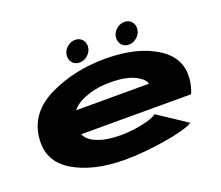

<svg xmlns="http://www.w3.org/2000/svg" viewBox="-125 -939 1303 1130"><g transform="rotate(-20 527.0 -374.0)"><path d="M482 7.5Q281 7.5 155.8 -68Q30.5 -143.5 47 -289Q63.5 -440 219.5 -515.8Q375.5 -591.5 570 -591.5Q773 -591.5 895.5 -511.5Q1018 -431.5 994.5 -290Q987 -247.5 974.5 -222H286Q299.5 -191.5 332 -173Q395 -137 504 -137Q552 -137 599.2 -144Q646.5 -151 682.2 -162Q718 -173 732 -185.5L912.5 -66Q892 -51.5 843.2 -38.2Q794.5 -25 731 -14.8Q667.5 -4.5 601.8 1.5Q536 7.5 482 7.5ZM307 -365H763Q755.5 -394.5 712 -418Q654 -450.5 550.5 -450.5Q446 -450.5 366 -411.5Q328.5 -393 307 -365ZM423 -621.5Q397 -621.5 380.8 -638.5Q364.5 -655.5 364.5 -680.5Q364.5 -711 388.2 -733.8Q412 -756.5 442 -756.5Q468 -756.5 484.2 -739.5Q500.5 -722.5 500.5 -698Q500.5 -667 476.8 -644.2Q453 -621.5 423 -621.5ZM731.5 -621.5Q705.5 -621.5 689.2 -638.5Q673 -655.5 673 -680.5Q673 -711 696.8 -733.8Q720.5 -756.5 750.5 -756.5Q776.5 -756.5 792.8 -739.5Q809 -722.5 809 -698Q809 -667 785.2 -644.2Q761.5 -621.5 731.5 -621.5Z"/></g></svg>

Font: Anybody UltraExpanded ExtraBold
Style: Italic
Weight: 800
Width: 9
Italic angle: -10°
Designer: Tyler Finck
Foundry: Etcetera Type Company
Version: Version 1.010; ttfautohint (v1.8.3) -l 8 -r 50 -G 200 -x 14 